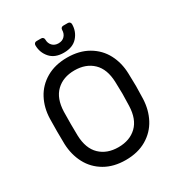

<svg xmlns="http://www.w3.org/2000/svg" viewBox="-207 -1025 1087 1170"><g transform="rotate(-30 336.0 -440.0)"><path d="M59 0ZM612 -439Q614 -379 614 -350Q614 -321 612 -261Q609 -185 576.5 -123.5Q544 -62 482.5 -26Q421 10 336 10Q251 10 189.5 -26Q128 -62 95.5 -123.5Q63 -185 60 -261Q59 -291 59 -350Q59 -409 60 -439Q62 -515 94.5 -576.5Q127 -638 189 -674Q251 -710 336 -710Q421 -710 483 -674Q545 -638 577.5 -576.5Q610 -515 612 -439ZM155 -434Q154 -404 154 -350Q154 -296 155 -266Q158 -174 207 -127Q256 -80 336 -80Q416 -80 465 -127Q514 -174 517 -266Q519 -326 519 -350Q519 -374 517 -434Q514 -526 465 -573Q416 -620 336 -620Q256 -620 207 -573Q158 -526 155 -434ZM226 -890H258Q267 -890 272 -884.5Q277 -879 277 -871Q277 -845 293 -828Q309 -811 336 -811Q363 -811 379 -828Q395 -845 395 -871Q395 -879 400 -884.5Q405 -890 414 -890H446Q455 -890 460 -884.5Q465 -879 465 -871Q465 -820 432 -782.5Q399 -745 336 -745Q273 -745 240 -782.5Q207 -820 207 -871Q207 -879 212 -884.5Q217 -890 226 -890Z"/></g></svg>

Font: Hezaedrus
Style: Regular
Weight: 400
Designer: Hubert & Fischer
Foundry: Hubert & Fischer
Version: Version 1.10;September 3, 2019;FontCreator 11.5.0.2425 64-bi